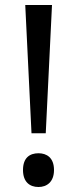

<svg xmlns="http://www.w3.org/2000/svg" viewBox="-20 -734 309 768"><path d="M163 -201 188 -714H81L106 -201ZM72 -54C72 -6 99 14 134 14C167 14 196 -6 196 -54C196 -103 167 -121 134 -121C99 -121 72 -103 72 -54Z"/></svg>

Font: Noto Sans Psalter Pahlavi
Style: Regular
Weight: 400
Designer: Monotype Design Team
Foundry: Monotype Imaging Inc.
Version: Version 2.002